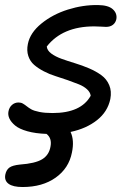

<svg xmlns="http://www.w3.org/2000/svg" viewBox="-24 -523 538 764"><path d="M65.9 221.2Q27.8 221.2 10.3 208.5Q-7.3 195.8 -2.9 171.9Q1 152.8 13.4 143.8Q25.9 134.8 55.2 131.8Q116.2 127.4 143.6 110.8Q170.9 94.2 176.8 61Q183.6 27.3 161.1 9.8Q117.2 8.3 85 -0.7Q52.7 -9.8 36.4 -23.4Q20 -37.1 13.4 -51.5Q6.8 -65.9 9.8 -80.1Q12.7 -95.7 23.7 -105.5Q34.7 -115.2 49.8 -115.2Q59.6 -115.2 67.1 -110.8Q74.7 -106.4 82.3 -100.3Q89.8 -94.2 100.3 -88.1Q110.8 -82 132.6 -77.6Q154.3 -73.2 185.1 -73.2Q298.8 -73.2 336.9 -142.1Q335 -156.2 322 -168Q309.1 -179.7 289.6 -187.5Q270 -195.3 245.8 -203.9Q221.7 -212.4 197.3 -220Q172.9 -227.5 150.4 -239.3Q127.9 -251 111.8 -264.9Q95.7 -278.8 88.6 -300.3Q81.5 -321.8 86.9 -348.1Q95.7 -392.6 140.6 -429.2Q185.5 -465.8 246.1 -484.9Q306.6 -503.9 366.2 -502.9Q407.2 -502.4 425 -486.1Q442.9 -469.7 439 -446.8Q436 -432.6 425.3 -424.3Q414.6 -416 397.9 -416Q393.6 -416 378.9 -417Q364.3 -418 351.1 -418Q224.6 -418 162.1 -337.9Q163.6 -322.3 179.9 -310.1Q196.3 -297.9 220.7 -289.1Q245.1 -280.3 274.2 -271.5Q303.2 -262.7 330.6 -251Q357.9 -239.3 379.2 -223.9Q400.4 -208.5 410.6 -184.3Q420.9 -160.2 415 -128.9Q404.3 -78.1 361.8 -44.7Q319.3 -11.2 256.8 2Q272.5 35.6 262.2 84Q250 146.5 197.5 183.8Q145 221.2 65.9 221.2Z"/></svg>

Font: Shantell Sans Normal
Style: Italic
Weight: 400
Italic angle: -11.31°
Designer: Stephen Nixon, Anya Danilova, Shantell Martin
Foundry: Arrow Type
Version: Version 1.006;[559af2be0]